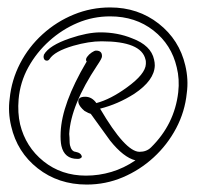

<svg xmlns="http://www.w3.org/2000/svg" viewBox="-20 -514 543 516"><path d="M213 -18Q137 -18 81.5 -61.5Q26 -105 10 -175Q1 -213 6 -249Q11 -299 34 -343.5Q57 -388 94.5 -422Q132 -456 178.5 -475Q225 -494 276 -494Q351 -494 406.5 -450.5Q462 -407 478 -338Q487 -300 482 -264Q477 -214 453.5 -169.5Q430 -125 393 -91Q356 -57 310 -37.5Q264 -18 213 -18ZM211 -42Q246 -42 279.5 -52Q313 -62 344 -83Q312 -91 276 -136L224 -208Q219 -209 207 -216Q194 -227 191 -237Q187 -254 209 -254Q227 -254 239 -237Q277 -247 321 -279Q371 -315 372 -342Q372 -345 372 -348Q372 -351 371 -354Q360 -403 253 -403Q219 -403 177 -391Q126 -376 113 -355Q110 -351 106 -351Q98 -351 97 -361L98 -367Q112 -392 168 -411Q215 -427 250 -427Q296 -427 335 -411Q386 -392 394 -354Q395 -350 395.5 -346Q396 -342 396 -338Q395 -298 341 -262Q319 -248 296 -238Q273 -228 249 -222Q317 -106 355 -106Q374 -106 386 -118Q449 -180 459 -266Q463 -301 455 -333Q441 -394 392.5 -432Q344 -470 276 -470Q230 -470 188.5 -452.5Q147 -435 112.5 -404Q78 -373 56 -333Q34 -293 30 -247Q27 -211 34 -180Q49 -119 97 -80.5Q145 -42 211 -42ZM188 -87Q153 -87 145 -122Q142 -136 143 -158Q146 -235 212 -347Q213 -347 213 -348Q209 -354 214 -361Q219 -368 226.5 -373Q234 -378 238 -378Q255 -378 254 -362Q254 -357 241 -338Q170 -231 166 -154Q167 -144 167 -136.5Q167 -129 168 -124Q172 -107 183 -106Q199 -103 200 -92Q196 -87 190 -87Z"/></svg>

Font: Oooh Baby
Style: Normal
Weight: 400
Designer: Robert E. Leuschke
Foundry: Robert E. Leuschke
Version: Version 1.011; ttfautohint (v1.8.3)